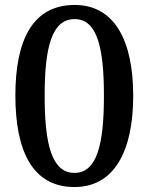

<svg xmlns="http://www.w3.org/2000/svg" viewBox="-20 -744 599 774"><path d="M280 10C442 10 517 -137 517 -358C517 -580 442 -724 281 -724C110 -724 42 -580 42 -359C42 -137 110 10 280 10ZM280 -47C189 -47 160 -162 160 -358C160 -554 189 -667 281 -667C371 -667 399 -554 399 -358C399 -162 371 -47 280 -47Z"/></svg>

Font: Noto Serif Thai Medium
Style: Regular
Weight: 500
Designer: Monotype Design Team
Foundry: Monotype Imaging Inc.
Version: Version 1.901;PS 001.901;hotconv 1.0.88;makeotf.lib2.5.64775